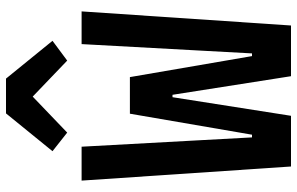

<svg xmlns="http://www.w3.org/2000/svg" viewBox="-195 -795 990 640"><g transform="rotate(-90 300.0 -475.0)"><path d="M358 -950 484 -795 418 -746 298 -861 178 -746 116 -795 242 -950ZM65 0 18 -698H131L153 -296L162 -130H171L241 -537H363L433 -130H442L451 -296L473 -698H582L535 0H366L304 -395H296L234 0Z"/></g></svg>

Font: IBM Plex Mono SemiBold
Style: Regular
Weight: 600
Monospace: yes
Designer: Mike Abbink, Paul van der Laan, Pieter van Rosmalen
Foundry: Bold Monday
Version: Version 2.3